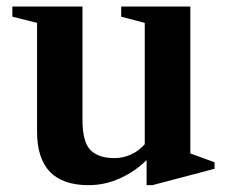

<svg xmlns="http://www.w3.org/2000/svg" viewBox="-20 -544 687 575"><path d="M245 10.5Q91 10.5 91 -149.5V-475.5L17 -494V-524.5H227V-185.5Q227 -118.5 251 -94.5Q275 -70.5 323 -70.5Q348 -70.5 371.2 -80.8Q394.5 -91 413.5 -112V-475.5L343 -494V-524.5H550V-84.5L622.5 -58V-38.5L436.5 10.5H419V-64.5Q384 -30 339 -9.8Q294 10.5 245 10.5Z"/></svg>

Font: Libre Caslon Text SemiBold
Style: Regular
Weight: 600
Designer: Pablo Impallari, Rodrigo Fuenzalida, Katja Schimmel
Foundry: Pablo Impallari, Rodrigo Fuenzalida
Version: Version 2.000